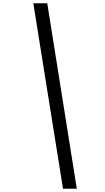

<svg xmlns="http://www.w3.org/2000/svg" viewBox="-20 -968 640 1170"><path d="M364 182 183 -948H268L448 182Z"/></svg>

Font: Victor Mono Thin Medium
Style: Italic
Weight: 500
Italic angle: -12°
Monospace: yes
Version: Version 1.561;gftools[0.9.30]